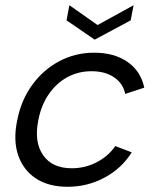

<svg xmlns="http://www.w3.org/2000/svg" viewBox="-20 -709 596 736"><path d="M239 7Q166 7 117.5 -25Q69 -57 49.5 -114.5Q30 -172 46 -248Q61 -325 103.5 -383.5Q146 -442 207.5 -474.5Q269 -507 341 -507Q418 -507 469 -471.5Q520 -436 533 -373L460 -349Q452 -389 417.5 -412.5Q383 -436 331 -436Q280 -436 238 -413Q196 -390 167 -348Q138 -306 127 -249Q110 -165 145 -114.5Q180 -64 255 -64Q306 -64 350.5 -87Q395 -110 422 -149L485 -125Q446 -63 380.5 -28Q315 7 239 7ZM492 -689 481 -631 343 -557 235 -631 246 -689 354 -613Z"/></svg>

Font: Albert Sans
Style: Italic
Weight: 400
Italic angle: -11.25°
Designer: Andreas Rasmussen
Foundry: a.Foundry
Version: Version 1.025